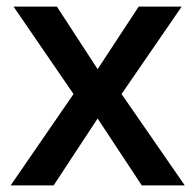

<svg xmlns="http://www.w3.org/2000/svg" viewBox="-20 -560 591 580"><path d="M202.1 -275.9 21 -540H151.9L274.9 -351.1L398.9 -540H528.8L347.2 -275.9L538.1 0H408.2L274.9 -202.1L142.1 0H12.2Z"/></svg>

Font: TypoPRO Open Sans
Style: Regular
Weight: 600
Foundry: Ascender Corporation
Version: Version 1.10